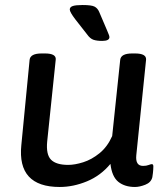

<svg xmlns="http://www.w3.org/2000/svg" viewBox="-20 -738 665 765"><path d="M218 7Q48 7 65 -160L98 -500Q101 -525 146 -525H159Q205 -525 202 -500L168 -174Q163 -122 183.5 -101.5Q204 -81 252 -81Q278 -81 311.5 -91.5Q345 -102 376.5 -127.5Q408 -153 427 -196L459 -500Q462 -525 507 -525H518Q564 -525 562 -500L523 -119Q519 -77 550 -77Q563 -77 572 -80.5Q581 -84 585 -84Q591 -84 591 -75Q591 -73 590.5 -62Q590 -51 587 -32Q582 -11 559 -2Q536 7 518 7Q477 7 451.5 -13.5Q426 -34 420 -85Q381 -38 326.5 -15.5Q272 7 218 7ZM387 -575Q366 -575 352.5 -579.5Q339 -584 327 -601L280 -661Q258 -690 258 -700Q258 -710 270 -714Q282 -718 309 -718Q345 -718 357 -711.5Q369 -705 375 -691L407 -616Q411 -606 413.5 -600Q416 -594 416 -590Q416 -575 387 -575Z"/></svg>

Font: Asap Semi Expanded Semi Expanded Medium
Style: Italic
Weight: 500
Width: 6
Italic angle: -6°
Designer: Pablo Cosgaya
Foundry: Omnibus-Type
Version: Version 3.001; ttfautohint (v1.8.4.7-5d5b)